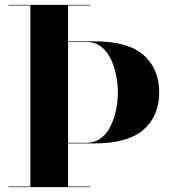

<svg xmlns="http://www.w3.org/2000/svg" viewBox="-20 -770 710 790"><path d="M14.5 -2.5H105V-747.5H14.5V-750H350V-747.5H260V-600H370Q505.5 -600 570.2 -543.8Q635 -487.5 635 -390Q635 -292.5 570.2 -236.2Q505.5 -180 370 -180H260V-2.5H350V0H14.5ZM335 -597.5H260V-182.5H335Q371 -182.5 396 -202Q421 -221.5 436 -253Q451 -284.5 458 -320.5Q465 -356.5 465 -390Q465 -423.5 458 -459.5Q451 -495.5 436 -527Q421 -558.5 396 -578Q371 -597.5 335 -597.5Z"/></svg>

Font: Bodoni* 72pt
Style: Bold
Weight: 700
Version: Version 2.3